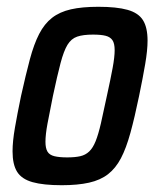

<svg xmlns="http://www.w3.org/2000/svg" viewBox="-20 -538 471 566"><path d="M162 8Q108 8 76 -1Q44 -10 30.5 -31.5Q17 -53 17 -92Q17 -121 24 -161.5Q31 -202 42 -255Q56 -318 68 -363Q80 -408 95.5 -438Q111 -468 133.5 -485.5Q156 -503 189 -510.5Q222 -518 270 -518Q324 -518 356 -509Q388 -500 401.5 -478.5Q415 -457 415 -418Q415 -390 408 -349Q401 -308 390 -255Q377 -192 364.5 -146.5Q352 -101 336.5 -71.5Q321 -42 298.5 -24.5Q276 -7 242.5 0.5Q209 8 162 8ZM178 -74Q201 -74 216.5 -77.5Q232 -81 243 -91.5Q254 -102 262 -122Q270 -142 277.5 -174.5Q285 -207 295 -255Q306 -305 312 -337.5Q318 -370 318 -390Q318 -410 311.5 -419.5Q305 -429 291.5 -432.5Q278 -436 254 -436Q225 -436 207.5 -430Q190 -424 179 -406Q168 -388 158.5 -352Q149 -316 136 -255Q126 -206 120 -173.5Q114 -141 114 -120Q114 -101 120 -91Q126 -81 140.5 -77.5Q155 -74 178 -74Z"/></svg>

Font: Saira Condensed Medium
Style: Italic
Weight: 500
Width: 3
Italic angle: -12°
Designer: Hector Gatti with collaboration of the Omnibus-Type team
Foundry: Omnibus-Type
Version: Version 1.101